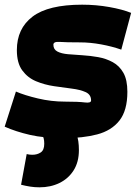

<svg xmlns="http://www.w3.org/2000/svg" viewBox="-39 -580 580 820"><path d="M-19 -39 29 -189Q66 -173 123 -159.5Q180 -146 238 -146Q296 -146 323 -142.5Q350 -139 350 -151Q350 -176 327 -186.5Q304 -197 268 -201.5Q232 -206 191.5 -212Q151 -218 115 -233Q79 -248 56 -279.5Q33 -311 33 -366Q33 -458 100 -509Q167 -560 312 -560Q371 -560 427.5 -550Q484 -540 521 -525L479 -368Q439 -382 392.5 -390.5Q346 -399 303 -399Q243 -399 216 -401Q189 -403 189 -389Q189 -369 206 -360Q223 -351 251.5 -348.5Q280 -346 313.5 -344Q347 -342 380.5 -336Q414 -330 442.5 -314.5Q471 -299 488 -269Q505 -239 505 -188Q505 -108 471 -65Q437 -22 376 -6Q315 10 234 10Q149 10 88.5 -4Q28 -18 -19 -39ZM51 209 75 78Q86 81 99 81Q120 81 135 71Q150 61 150 34Q150 20 147.5 11Q145 2 140 -8L287 -9Q293 6 295.5 23.5Q298 41 298 61Q298 112 275.5 147.5Q253 183 215 201.5Q177 220 130 220Q109 220 90 217Q71 214 51 209Z"/></svg>

Font: Georama Black
Style: Italic
Weight: 900
Italic angle: -9°
Designer: Jean-Baptiste Levee
Foundry: Production Type
Version: Version 1.000